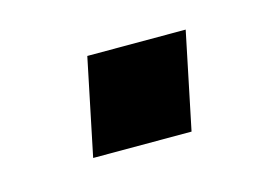

<svg xmlns="http://www.w3.org/2000/svg" viewBox="-35 -406 291 213"><g transform="rotate(-15 110.5 -299.5)"><path d="M52 -244 75 -355H188L165 -244Z"/></g></svg>

Font: Saira SemiCondensed Medium
Style: Italic
Weight: 500
Width: 4
Italic angle: -12°
Designer: Hector Gatti with collaboration of the Omnibus-Type team
Foundry: Omnibus-Type
Version: Version 1.101